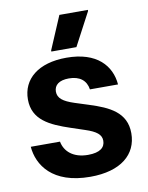

<svg xmlns="http://www.w3.org/2000/svg" viewBox="-81 -759 638 830"><g transform="rotate(-10 237.5 -344.0)"><path d="M175.8 -550H285.8L362.5 -695V-700H237.5L175.8 -555ZM248.3 12.5C382.5 12.5 455 -49.2 455 -142.5C455 -234.2 382.5 -267.5 295.8 -295L235.8 -314.2C187.5 -330 165 -346.7 165 -375.8C165 -404.2 186.7 -422.5 230 -422.5C277.5 -422.5 305.8 -400 311.7 -360H435C428.3 -442.5 369.2 -512.5 235 -512.5C110.8 -512.5 40 -452.5 40 -363.3C40 -273.3 113.3 -240 200.8 -210.8L260.8 -190.8C309.2 -175 330 -158.3 330 -131.7C330 -102.5 308.3 -82.5 255 -82.5C190 -82.5 153.3 -115.8 145 -160H16.7C23.3 -79.2 81.7 12.5 248.3 12.5Z"/></g></svg>

Font: Familjen Grotesk GF
Style: Bold
Weight: 700
Designer: Anders Wikstroem, Jonas Baeckman, Matilda Gysing, Kristian Moeller
Foundry: Familjen STHLM AB
Version: Version 2.000; Beta; Release 4; Build 6